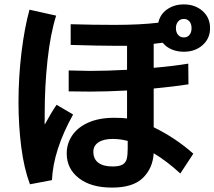

<svg xmlns="http://www.w3.org/2000/svg" viewBox="-20 -828 974 872"><path d="M678 -132Q674 -64 629 -20Q584 24 489 24Q393 24 338 -19Q283 -62 283 -131Q283 -176 308 -213Q333 -250 381.5 -271.5Q430 -293 498 -293Q539 -293 557 -290V-417Q464 -412 391 -412L292 -413V-508L391 -506Q464 -506 557 -511V-620H500Q433 -620 301 -624V-718Q400 -715 500 -715Q618 -715 699 -725Q707 -763 739 -785.5Q771 -808 815 -808Q866 -808 900 -778Q934 -748 934 -700Q934 -653 900 -623Q866 -593 815 -593Q785 -593 760 -603.5Q735 -614 719 -634L678 -629V-520Q770 -528 835 -539L836 -445Q772 -435 678 -426V-250Q777 -202 858 -130L799 -40Q737 -97 678 -132ZM64 -364Q64 -477 77.5 -589Q91 -701 114 -784L235 -757Q209 -675 196 -556.5Q183 -438 183 -313V-283V-278Q182 -281 183 -262Q211 -314 237 -352L312 -308Q222 -146 216 -10L116 9Q89 -63 76.5 -160.5Q64 -258 64 -364ZM492 -197Q450 -197 427 -181.5Q404 -166 404 -139Q404 -106 426.5 -89Q449 -72 491 -72Q522 -72 536.5 -80.5Q551 -89 555.5 -106Q560 -123 560 -154V-188Q526 -197 492 -197ZM850 -700Q850 -719 840.5 -730.5Q831 -742 815 -742Q799 -742 789 -730.5Q779 -719 779 -700Q779 -681 789 -669.5Q799 -658 815 -658Q831 -658 840.5 -669.5Q850 -681 850 -700Z"/></svg>

Font: 카카오 큰글씨 ExtraBold
Style: Regular
Weight: 800
Designer: Park Young-rak; Lee Sang-min; Kim Jung-jin; Min Bon; Park Min-gyu;
Foundry: Kakao Corporation
Version: Version 2.003